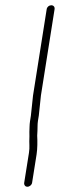

<svg xmlns="http://www.w3.org/2000/svg" viewBox="-20 -714 228 730"><path d="M72 -19 90.1 -132.9C93.8 -156.6 90.2 -165.7 91.9 -195L91.7 -213C92.5 -225.8 91.9 -239.2 94.1 -253L97.4 -274L105.6 -351L157.5 -679C158.9 -687.8 166.5 -694 174.9 -694C183.4 -694 188.9 -687.8 187.5 -679L135.6 -351L127.6 -275L124.2 -254C122.2 -241 123.1 -229.5 122.4 -217L121.4 -198C122.6 -179 122.5 -148.1 119.1 -127L102 -19C100.7 -10.8 92.5 -4 84.1 -4C75.8 -4 70.7 -10.8 72 -19Z"/></svg>

Font: MewTooHand
Style: ReversedIta
Weight: 400
Designer: Mew Too, Robert Jablonski
Version: Version 0.77